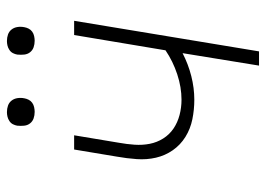

<svg xmlns="http://www.w3.org/2000/svg" viewBox="-124 -624 749 540"><g transform="rotate(-90 250.0 -354.5)"><path d="M335 0 370 -215Q339 -199 305.5 -190.5Q272 -182 239 -182Q211 -182 184 -187.5Q157 -193 134.5 -207Q112 -221 97 -242.5Q82 -264 76 -290Q70 -316 72 -344Q74 -372 79 -400L99 -520H139L118 -394Q114 -372 112.5 -350Q111 -328 115 -307.5Q119 -287 130 -269.5Q141 -252 158 -240.5Q175 -229 196 -223.5Q217 -218 239 -218Q274 -218 310.5 -230Q347 -242 378 -263L421 -520H461L375 0ZM405 -631Q395 -631 386.5 -634Q378 -637 372.5 -644Q367 -651 366 -660.5Q365 -670 366 -680Q367 -686 370 -692Q373 -698 379 -702Q385 -706 391.5 -707.5Q398 -709 404 -709Q414 -709 422.5 -706Q431 -703 436.5 -696Q442 -689 443.5 -679.5Q445 -670 443 -660Q442 -654 439 -648Q436 -642 430.5 -638Q425 -634 418 -632.5Q411 -631 405 -631ZM205 -631Q195 -631 186.5 -634Q178 -637 172.5 -644Q167 -651 166 -660.5Q165 -670 166 -680Q167 -686 170 -692Q173 -698 179 -702Q185 -706 191.5 -707.5Q198 -709 204 -709Q214 -709 222.5 -706Q231 -703 236.5 -696Q242 -689 243.5 -679.5Q245 -670 243 -660Q242 -654 239 -648Q236 -642 230.5 -638Q225 -634 218 -632.5Q211 -631 205 -631Z"/></g></svg>

Font: Iosevka Term Curly Extralight
Style: Italic
Weight: 200
Italic angle: -9°
Designer: Belleve Invis
Foundry: Belleve Invis
Version: Version 32.3.0